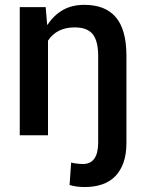

<svg xmlns="http://www.w3.org/2000/svg" viewBox="-20 -558 605 792"><path d="M330 213.5Q294 213.5 267 205L273.5 112.5Q282 115 296.5 116.8Q311 118.5 322.5 118.5Q352.5 118.5 368.5 97.2Q384.5 76 385 31.5V-326.5Q385 -389 362.5 -417Q340 -445 288 -445Q214.5 -445 178 -390.5V0H61.5V-528.5H168.5L174.5 -456Q174.5 -456 175 -456Q175 -456 175 -456H175.5Q175.5 -456 175.5 -456Q175.5 -455.5 176 -455.5Q202 -495.5 239.5 -516.8Q277 -538 328 -538Q370 -538 402.2 -525.8Q434.5 -513.5 456.8 -488Q479 -462.5 490.2 -422.8Q501.5 -383 501.5 -328V31.5Q501.5 78 489.5 112.2Q477.5 146.5 455.5 169Q433.5 191.5 401.5 202.5Q369.5 213.5 330 213.5Z"/></svg>

Font: Roberto Sans Medium
Style: Regular
Weight: 500
Designer: Google (font) & Cristiano Sobral (main changes)
Version: Version 1.000;October 12, 2021;FontCreator 14.0.0.2814 64-bi